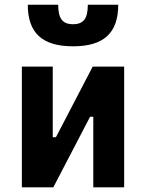

<svg xmlns="http://www.w3.org/2000/svg" viewBox="-20 -803 626 823"><path d="M73.7 0H208.5L366.2 -302.7H379.9V0H512.2V-517.6H377.4L219.7 -214.8H206.1V-517.6H73.7ZM293 -604.5C425.3 -604.5 486.8 -662.1 486.8 -782.7H356.4C356.4 -725.6 339.8 -699.2 293 -699.2C247.1 -699.2 229.5 -724.6 229.5 -782.7H99.1C99.1 -663.1 159.7 -604.5 293 -604.5Z"/></svg>

Font: CaskaydiaCove Nerd Font
Style: Bold
Weight: 700
Designer: Aaron Bell
Foundry: Saja Typeworks
Version: Version 2111.1;Nerd Fonts 2.3.0